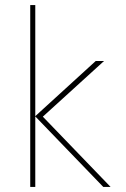

<svg xmlns="http://www.w3.org/2000/svg" viewBox="-20 -742 499 762"><path d="M150 -279 393 -500H360L120 -281V-722H100V0H120V-280L390 0H419Z"/></svg>

Font: Perun Thin
Style: Regular
Weight: 100
Foundry: Copyright (c) Stefan Peev, Context Ltd, 2016
Version: Version 1.089